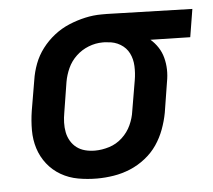

<svg xmlns="http://www.w3.org/2000/svg" viewBox="-44 -575 700 631"><g transform="rotate(-5 306.0 -260.0)"><path d="M252 8Q220 8 189.5 2.5Q159 -3 133 -18Q107 -33 88.5 -56.5Q70 -80 61 -108.5Q52 -137 52 -168.5Q52 -200 57 -232L74 -332Q78 -359 88 -385.5Q98 -412 115.5 -435Q133 -458 156 -476Q179 -494 205.5 -505Q232 -516 259 -522Q286 -528 313 -528H331L612 -520L597 -428L466 -431Q480 -419 490.5 -403Q501 -387 506 -368Q511 -349 511.5 -329Q512 -309 508 -288L492 -188Q487 -161 477 -134Q467 -107 451 -83.5Q435 -60 411.5 -41.5Q388 -23 361.5 -12Q335 -1 307 3.5Q279 8 252 8ZM253 -84Q276 -84 300 -91.5Q324 -99 343 -116.5Q362 -134 372.5 -157Q383 -180 386 -203L403 -303Q407 -326 406 -349.5Q405 -373 395.5 -392Q386 -411 367 -422.5Q348 -434 325 -435L316 -436H308Q285 -436 262 -427Q239 -418 221 -401Q203 -384 193 -362Q183 -340 179 -317L163 -217Q160 -201 159.5 -184.5Q159 -168 162 -152.5Q165 -137 173 -123.5Q181 -110 193 -101Q205 -92 220.5 -88Q236 -84 253 -84Z"/></g></svg>

Font: Iosevka Aile Semibold Oblique
Style: Regular
Weight: 600
Italic angle: -9°
Designer: Belleve Invis
Foundry: Belleve Invis
Version: Version 31.1.0; ttfautohint (v1.8.4)